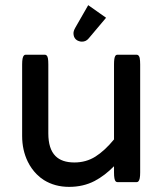

<svg xmlns="http://www.w3.org/2000/svg" viewBox="-20 -709 635 745"><path d="M65.9 -181.6V-459Q65.9 -487.3 72.8 -493.7Q75.2 -496.6 79.1 -496.6H154.3Q158.2 -496.6 160.6 -494.1Q163.1 -491.7 164.1 -489Q165 -486.3 166 -482.4Q167.5 -474.1 167.5 -459V-191.4Q167.5 -131.3 195.3 -103.5Q220.2 -78.6 268.6 -78.6Q314 -78.6 350.1 -101.3Q386.2 -124 422.4 -168V-459Q422.4 -483.9 427.2 -491.7Q430.2 -496.6 435.5 -496.6H510.7Q514.6 -496.6 517.6 -493.4Q520.5 -490.2 522 -484.4Q523.9 -474.1 523.9 -459V-40Q523.9 -11.7 517.1 -5.4Q514.6 -2.4 510.7 -2.4H435.5Q431.6 -2.4 428.7 -5.4Q422.4 -11.7 422.4 -40V-64Q386.2 -27.3 347.2 -6.8Q303.2 16.1 248 16.1Q192.9 16.1 150.4 -10.3Q135.7 -19.5 122.6 -32.7Q101.6 -53.7 87.9 -81.5Q65.9 -126.5 65.9 -181.6ZM391.6 -640.1 324.2 -560.1Q314 -547.4 297.9 -547.4Q291 -547.4 285.2 -549.8Q278.8 -551.8 273.9 -556.6Q265.1 -565.4 265.1 -580.1Q265.1 -589.4 272.5 -602.1L322.3 -689Z"/></svg>

Font: YuPearl-Medium
Style: Medium
Weight: 500
Designer: Max Yao
Foundry: Max-Everyday
Version: Version 1.011; ttfautohint (v1.8.3)